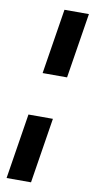

<svg xmlns="http://www.w3.org/2000/svg" viewBox="-98 -746 478 967"><g transform="rotate(10 141.0 -262.5)"><path d="M97 -372 150 -705H275L222 -372ZM10 180 63 -154H188L135 180Z"/></g></svg>

Font: Mulish
Style: Bold Italic
Weight: 700
Italic angle: -9°
Designer: Vernon Adams
Foundry: Vernon Adams
Version: Version 3.603; ttfautohint (v1.8.3)